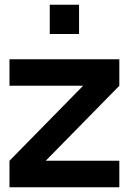

<svg xmlns="http://www.w3.org/2000/svg" viewBox="-20 -790 563 810"><path d="M313.5 -646.5H189.9V-770H313.5ZM483.4 0H20V-111.8L330.6 -428.2H20V-540H483.4V-428.2L172.9 -111.8H483.4Z"/></svg>

Font: Vela Sans Bd
Style: Bold
Weight: 700
Designer: Principal design: Mikhail Sharanda - project Manrope.
Design modification: Ravid Balaliev
Foundry: Mikhail Sharanda
Version: Version 1.001